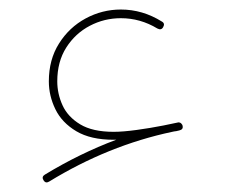

<svg xmlns="http://www.w3.org/2000/svg" viewBox="-20 -372 471 401"><path d="M70.8 4.4Q66.4 -2.9 73.7 -7.3Q147 -51.8 222.7 -80.1Q219.7 -80.1 217.3 -80.1Q169.4 -80.1 139.4 -97.9Q109.4 -115.7 95.7 -143.8Q82 -171.9 82 -202.1Q82 -247.6 103.3 -281.2Q124.5 -314.9 158.9 -333.5Q193.4 -352.1 232.4 -352.1Q277.8 -352.1 317.9 -327.1Q325.2 -323.2 320.8 -315.4Q316.9 -308.1 308.6 -312.5Q272.9 -334 232.4 -334Q197.8 -334 167.5 -318.1Q137.2 -302.2 118.4 -272.7Q99.6 -243.2 99.6 -202.1Q99.6 -176.3 110.6 -152.1Q121.6 -127.9 147.5 -112.3Q173.3 -96.7 217.3 -96.7Q236.8 -96.7 265.4 -100.6Q293.9 -104.5 321.3 -109.9Q336.4 -113.3 351.6 -116.2Q353 -116.7 354.5 -116.2Q357.9 -115.7 359.9 -112.3Q360.4 -112.3 360.4 -111.8Q360.4 -111.3 360.8 -110.8Q361.3 -110.4 361.3 -109.4Q363.3 -101.6 354.5 -99.6Q351.1 -99.1 348.1 -98.1Q343.8 -97.7 339.8 -96.7Q206.1 -68.4 82.5 7.3Q75.2 11.7 70.8 4.4Z"/></svg>

Font: Mikhak-FD Thin
Style: Regular
Weight: 100
Designer: Amin Abedi
Version: Version 3.2